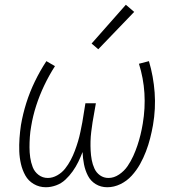

<svg xmlns="http://www.w3.org/2000/svg" viewBox="-20 -779 760 807"><path d="M173 8Q194 8 216 0Q238 -8 255 -24Q272 -40 285.5 -59Q299 -78 309 -98.5Q319 -119 327 -140Q328 -114 333 -88.5Q338 -63 349.5 -40.5Q361 -18 382.5 -5Q404 8 431 8Q459 8 486 -5Q513 -18 533.5 -40.5Q554 -63 568.5 -89Q583 -115 593.5 -142.5Q604 -170 611 -197.5Q618 -225 623 -253Q635 -322 630 -390Q625 -458 606 -522L564 -511Q583 -451 587 -387.5Q591 -324 580 -259Q576 -235 570.5 -212.5Q565 -190 557.5 -167.5Q550 -145 540 -123Q530 -101 516 -80.5Q502 -60 480.5 -45.5Q459 -31 436 -31Q416 -31 400.5 -42Q385 -53 377 -70.5Q369 -88 365.5 -107Q362 -126 361 -145.5Q360 -165 360.5 -185Q361 -205 363.5 -225Q366 -245 369 -265L383 -345H339L326 -265Q322 -245 318 -225Q314 -205 308 -185Q302 -165 294.5 -145Q287 -125 277 -106Q267 -87 253.5 -70Q240 -53 220.5 -42Q201 -31 181 -31Q159 -31 142 -44Q125 -57 117.5 -76.5Q110 -96 107 -117Q104 -138 104 -160Q104 -182 105.5 -204Q107 -226 111 -248Q118 -291 132 -334.5Q146 -378 166 -420Q186 -462 211 -501L175 -522Q148 -481 126.5 -436.5Q105 -392 90.5 -346Q76 -300 68 -253Q64 -226 62 -198Q60 -170 61 -143Q62 -116 68 -90Q74 -64 86.5 -41.5Q99 -19 122 -5.5Q145 8 173 8ZM393 -572 544 -729 509 -759 365 -596Z"/></svg>

Font: Iosevka Sparkle XLtObl
Style: Regular
Weight: 200
Italic angle: -9°
Designer: Belleve Invis
Foundry: Belleve Invis
Version: Version 4.5.0; ttfautohint (v1.8.3)